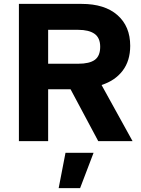

<svg xmlns="http://www.w3.org/2000/svg" viewBox="-20 -724 725 985"><path d="M660 0H484L342 -266H227V0H77V-704H399Q517 -704 582.5 -646.5Q648 -589 648 -489Q648 -412 609 -361Q570 -310 501 -288ZM227 -571V-397H381Q439 -397 466.5 -417Q494 -437 494 -484Q494 -530 465 -550.5Q436 -571 381 -571ZM391 241H281L316 60H460Z"/></svg>

Font: CBA Beacon Sans Extra Bold
Style: Regular
Weight: 800
Designer: Wei Huang
Foundry: Wei Huang
Version: Version 1.002